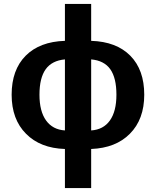

<svg xmlns="http://www.w3.org/2000/svg" viewBox="-20 -745 790 973"><path d="M442 208H309V10Q184 6 112 -67Q39 -140 39 -265Q39 -391 110 -462.5Q181 -534 309 -538V-725H442V-538Q570 -534 640.5 -462.5Q711 -391 711 -265Q711 -140 638 -67Q567 5 442 10ZM570 -265Q570 -350 539 -394Q508 -438 442 -444V-84Q504 -88 537 -134.5Q570 -181 570 -265ZM180 -265Q180 -181 213.5 -134.5Q247 -88 309 -84V-444Q243 -438 211.5 -394Q180 -350 180 -265Z"/></svg>

Font: Libra Sans
Style: Bold
Weight: 700
Foundry: Context Ltd
Version: Version 1.000